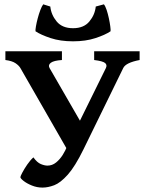

<svg xmlns="http://www.w3.org/2000/svg" viewBox="-20 -852 665 887"><path d="M625 -574.7Q561 -562.5 549.3 -537.6L365.7 -162.1Q326.7 -82.5 293 -44.9Q259.3 -7.3 230.5 3.7Q201.7 14.6 176.3 14.6Q150.9 14.6 127.4 5.1Q104 -4.4 89.1 -16.1Q74.2 -27.8 74.2 -33.7Q74.2 -37.6 83 -54.4Q91.8 -71.3 105.7 -91.6Q119.6 -111.8 134.3 -125Q151.4 -101.1 168.7 -94Q186 -86.9 199.2 -86.9Q221.2 -86.9 239 -101.3Q256.8 -115.7 269.8 -136.5Q282.7 -157.2 290 -176.3L301.8 -141.1L74.2 -537.6Q67.4 -549.3 51.5 -560.1Q35.6 -570.8 4.9 -574.7V-615.2H266.1V-574.7Q228.5 -572.3 214.8 -562Q201.2 -551.8 209 -537.6L373 -253.4H329.1L469.2 -537.6Q476.1 -551.8 465.6 -560.8Q455.1 -569.8 415 -574.7V-615.2H625ZM317.4 -661.1Q258.8 -661.1 213.9 -676Q168.9 -690.9 144 -707.5Q143.1 -713.4 146 -730.2Q148.9 -747.1 154.3 -767.6Q159.7 -788.1 166.5 -805.9Q173.3 -823.7 179.7 -832L212.4 -821.8Q216.3 -783.7 241.9 -752.7Q267.6 -721.7 317.4 -721.7Q367.2 -721.7 392.8 -752.7Q418.5 -783.7 422.4 -821.8L460 -832Q466.8 -823.7 472.7 -805.9Q478.5 -788.1 482.9 -767.6Q487.3 -747.1 489.5 -730.2Q491.7 -713.4 490.7 -707.5Q466.3 -690.9 421.1 -676Q376 -661.1 317.4 -661.1Z"/></svg>

Font: Gentium Book Plus
Style: Bold
Weight: 700
Designer: Victor Gaultney, Annie Olsen, Iska Routamaa, Becca Hirsbrunner
Foundry: SIL International
Version: Version 6.101